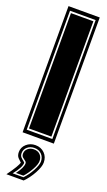

<svg xmlns="http://www.w3.org/2000/svg" viewBox="-164 -660 502 901"><g transform="rotate(20 87.0 -209.5)"><path d="M9 0V-630H165V0ZM23 -18H151V-612H23ZM31 -27V-603H143V-27ZM5 211Q27 181 37.5 163Q48 145 50 137L49 136Q43 131 33.5 121Q24 111 24 93Q24 69 42.5 52.5Q61 36 87 36Q115 36 133 54Q151 72 151 100Q151 121 133 154Q115 187 91 211ZM31 197H85Q106 175 121.5 146Q137 117 137 100Q137 78 123 64Q109 50 87 50Q66 50 52 62.5Q38 75 38 93Q38 106 44.5 113Q51 120 57 124Q63 129 64 130.5Q65 132 65 133Q65 155 31 197ZM45 190Q72 154 72 133Q72 126 65.5 121.5Q59 117 52 111Q45 105 45 93Q45 78 57 67.5Q69 57 87 57Q107 57 118.5 69Q130 81 130 100Q130 117 114.5 144.5Q99 172 82 190ZM52 139H53Q53 140 52 139Z"/></g></svg>

Font: Alumni Sans Collegiate One
Style: Regular
Weight: 400
Designer: Robert E. Leuschke
Foundry: Robert E. Leuschke
Version: Version 1.100